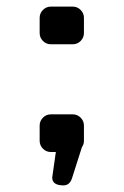

<svg xmlns="http://www.w3.org/2000/svg" viewBox="-20 -530 374 581"><path d="M100 -476Q100 -490 110 -500Q120 -510 134 -510H200Q214 -510 224 -500Q234 -490 234 -476V-430Q234 -416 224 -406Q214 -396 200 -396H134Q120 -396 110 -406Q100 -416 100 -430ZM100 -150Q100 -164 110 -174Q120 -184 134 -184H200Q214 -184 224 -174Q234 -164 234 -150V-104Q234 -93 228 -85L198 9Q191 31 172 31Q138 31 138 7L149 -70H134Q120 -70 110 -80Q100 -90 100 -104Z"/></svg>

Font: Yusei Magic
Style: Regular
Weight: 400
Designer: Tanukizamurai
Foundry: Yusei Magic Project
Version: Version 1.200